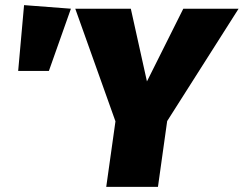

<svg xmlns="http://www.w3.org/2000/svg" viewBox="-20 -730 952 750"><path d="M633 -257 597 0H395L431 -256L274 -696H491L554 -412L696 -696H912ZM257 -696 171 -453H51L74 -710Z"/></svg>

Font: FiraGO Heavy
Style: Italic
Weight: 900
Italic angle: -8°
Designer: bBox Type GmbH
Foundry: bBox Type GmbH
Version: Version 1.001